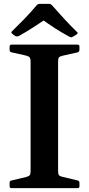

<svg xmlns="http://www.w3.org/2000/svg" viewBox="-20 -978 463 998"><path d="M139 0V-746H282V0ZM40 0Q30 0 30 -10V-29Q30 -38 40 -40L116 -58Q131 -62 135 -68Q139 -74 139 -88V-210H282V-89Q282 -73 286.5 -67.5Q291 -62 304 -59L384 -40Q393 -37 393 -28V-9Q393 0 383 0ZM30 -736Q30 -746 40 -746H383Q393 -746 393 -737V-719Q393 -710 384 -706L304 -688Q291 -685 286.5 -679.5Q282 -674 282 -658V-537H139V-659Q139 -672 135 -678.5Q131 -685 116 -689L40 -706Q30 -708 30 -718ZM43 -803Q35 -809 43 -816Q73 -845 105.5 -878.5Q138 -912 171 -951Q177 -958 187 -958H234Q243 -958 250 -951Q284 -912 316.5 -877Q349 -842 380 -812Q388 -806 379 -800Q375 -796 369 -793Q363 -790 358 -787Q350 -781 341 -787Q300 -809 264.5 -832Q229 -855 195 -880H220Q187 -858 151.5 -835Q116 -812 78 -791Q70 -787 61 -790Q56 -793 51.5 -796Q47 -799 43 -803Z"/></svg>

Font: Hahmlet SemiBold
Style: Regular
Weight: 600
Version: Version 1.002